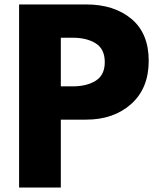

<svg xmlns="http://www.w3.org/2000/svg" viewBox="-20 -845 756 865"><path d="M66 -825H368Q494 -825 572 -760Q650 -695 650 -571Q650 -447 571 -376.5Q492 -306 368 -306H254V0H66ZM254 -456H308Q371 -456 411.5 -481.5Q452 -507 452 -565Q452 -624 411.5 -649.5Q371 -675 308 -675H254Z"/></svg>

Font: Hussar
Style: BoldWeb
Weight: 700
Foundry: Cannot Into Space Fonts
Version: Version 2.00